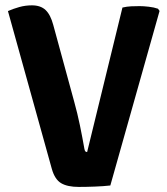

<svg xmlns="http://www.w3.org/2000/svg" viewBox="-20 -712 642 737"><path d="M450 -683Q466.5 -687 483.8 -687.8Q501 -688.5 516 -688.5Q530.5 -688.5 550.8 -686.2Q571 -684 586.5 -678.5L592.5 -670L403.5 0Q377 3 344.5 4.2Q312 5.5 282.5 5.5Q239 5.5 214.8 -8.8Q190.5 -23 179 -63.5L10.5 -669.5Q31 -678.5 54.2 -685Q77.5 -691.5 102.5 -691.5Q136 -691.5 155 -673.5Q174 -655.5 184.5 -616L265 -321Q277 -278 286.8 -230.8Q296.5 -183.5 304 -140.5Q305.5 -133 307.8 -130.8Q310 -128.5 314.5 -128.5Z"/></svg>

Font: Signika Negative SC
Style: Bold
Weight: 700
Designer: Anna Giedryś
Foundry: Anna Giedryś
Version: Version 2.000; ttfautohint (v1.8.3) -l 8 -r 50 -G 200 -x 9 -